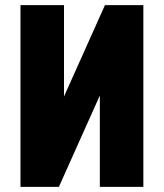

<svg xmlns="http://www.w3.org/2000/svg" viewBox="-20 -730 640 750"><path d="M540 0H370V-357L210 0H60V-710H230V-353L390 -710H540Z"/></svg>

Font: Geist Mono Black
Style: Regular
Weight: 900
Monospace: yes
Designer: Basement.studio, Andrés Briganti, Mateo Zaragoza
Foundry: Basement.studio, Vercel, Andrés Briganti, Guido Ferreyra, Mateo Zaragoza
Version: Version 1.500; ttfautohint (v1.8.4.7-5d5b)